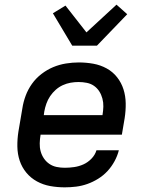

<svg xmlns="http://www.w3.org/2000/svg" viewBox="-20 -796 640 824"><path d="M258 8Q226 8 195.5 2.5Q165 -3 138.5 -17.5Q112 -32 93 -55Q74 -78 64.5 -106.5Q55 -135 54.5 -167Q54 -199 59 -231L76 -331Q80 -358 90 -385Q100 -412 117 -436Q134 -460 158 -478.5Q182 -497 208.5 -508Q235 -519 263 -523.5Q291 -528 318 -528Q350 -528 380.5 -522.5Q411 -517 437.5 -502.5Q464 -488 482.5 -464.5Q501 -441 510 -412.5Q519 -384 519.5 -352.5Q520 -321 515 -289L503 -218H154V-217Q151 -199 150.5 -181Q150 -163 154.5 -146.5Q159 -130 168.5 -116Q178 -102 192 -92.5Q206 -83 223 -79.5Q240 -76 258 -76Q278 -76 298.5 -79Q319 -82 338 -90.5Q357 -99 372.5 -115Q388 -131 394 -151H490Q484 -127 471.5 -104Q459 -81 441.5 -62Q424 -43 401.5 -29Q379 -15 355 -6.5Q331 2 306.5 5Q282 8 258 8ZM168 -302H420V-303Q423 -321 423.5 -338.5Q424 -356 419.5 -373Q415 -390 406 -404Q397 -418 383.5 -427.5Q370 -437 352.5 -440.5Q335 -444 317 -444Q300 -444 283 -441Q266 -438 249.5 -430.5Q233 -423 219 -410.5Q205 -398 195 -383Q185 -368 179 -351Q173 -334 170 -317ZM290 -600 207 -739 261 -772 351 -657 480 -776 526 -735 396 -600Z"/></svg>

Font: Iosevka Custom Medium Oblique
Style: Regular
Weight: 500
Italic angle: -9°
Designer: Belleve Invis
Foundry: Belleve Invis
Version: Version 27.0.1